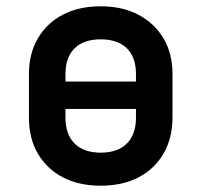

<svg xmlns="http://www.w3.org/2000/svg" viewBox="-20 -580 640 610"><path d="M300 10Q231 10 180 -16.5Q129 -43 100.5 -91.5Q72 -140 72 -206V-345Q72 -410 100.5 -458.5Q129 -507 180 -533.5Q231 -560 300 -560Q369 -560 420 -533Q471 -506 499.5 -458Q528 -410 528 -345V-206Q528 -141 499.5 -92Q471 -43 420 -16.5Q369 10 300 10ZM188 -321H412V-345Q412 -398 383 -426.5Q354 -455 300 -455Q246 -455 217 -426.5Q188 -398 188 -345ZM300 -95Q354 -95 383 -124Q412 -153 412 -206V-234H188V-206Q188 -153 217 -124Q246 -95 300 -95Z"/></svg>

Font: NKDuy Mono
Style: Bold
Weight: 700
Monospace: yes
Designer: NKDuy
Foundry: NKDuy
Version: Version 2.251; ttfautohint (v1.8.4.7-5d5b)